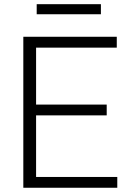

<svg xmlns="http://www.w3.org/2000/svg" viewBox="-20 -884 609 904"><path d="M89.8 0ZM482.4 -340.8H149.9V-50.8H532.2V0H89.8V-710.9H529.8V-659.7H149.9V-391.6H482.4ZM455.1 -816.9H152.8V-864.3H455.1Z"/></svg>

Font: Roboto Light
Style: Regular
Weight: 300
Designer: Google
Version: Version 2.134; 2016; ttfautohint (v1.6)